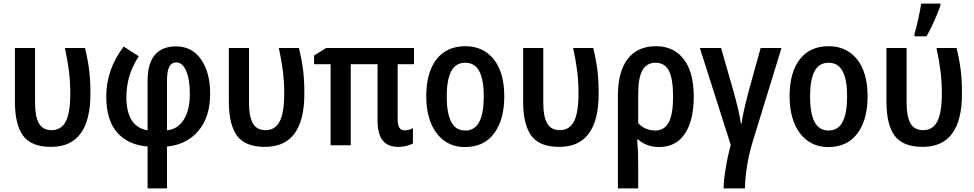

<svg xmlns="http://www.w3.org/2000/svg" viewBox="-20 -808 5417 1068"><path d="M63 -242V-541H175V-236Q175 -160 196.5 -122Q218 -84 267 -84Q321 -84 346 -133Q371 -182 371 -288Q371 -353 363.5 -412.5Q356 -472 341 -541H453Q470 -469 476.5 -414Q483 -359 483 -287Q483 9 264 9Q154 9 108.5 -53Q63 -115 63 -242Z M752 -495Q683 -391 683 -268Q683 -103 801 -83V-359Q801 -454 841 -502Q881 -550 959 -550Q1048 -550 1098.5 -477.5Q1149 -405 1149 -287Q1149 -157 1083.5 -80Q1018 -3 909 7V240H801V7Q692 -2 631.5 -71Q571 -140 571 -271Q571 -422 668 -549ZM909 -361V-83Q968 -89 1002 -142Q1036 -195 1036 -286Q1036 -367 1015.5 -414Q995 -461 960 -461Q935 -461 922 -437.5Q909 -414 909 -361Z M1253 -242V-541H1365V-236Q1365 -160 1386.5 -122Q1408 -84 1457 -84Q1511 -84 1536 -133Q1561 -182 1561 -288Q1561 -353 1553.5 -412.5Q1546 -472 1531 -541H1643Q1660 -469 1666.5 -414Q1673 -359 1673 -287Q1673 9 1454 9Q1344 9 1298.5 -53Q1253 -115 1253 -242Z M2277 -95V-10Q2263 -2 2241 3.5Q2219 9 2195 9Q2137 9 2108.5 -27Q2080 -63 2080 -138V-451H1931V0H1819V-451H1727V-499L1794 -541H2283V-451H2192V-142Q2192 -83 2230 -83Q2255 -83 2277 -95Z M2566 10Q2500 10 2451.5 -25Q2403 -60 2377 -123.5Q2351 -187 2351 -272Q2351 -404 2407.5 -477.5Q2464 -551 2569 -551Q2668 -551 2726.5 -478Q2785 -405 2785 -272Q2785 -142 2728.5 -66Q2672 10 2566 10ZM2568 -82Q2621 -82 2646 -130Q2671 -178 2671 -272Q2671 -365 2646 -412Q2621 -459 2568 -459Q2515 -459 2490 -412Q2465 -365 2465 -271Q2465 -178 2490 -130Q2515 -82 2568 -82Z M2890 -242V-541H3002V-236Q3002 -160 3023.5 -122Q3045 -84 3094 -84Q3148 -84 3173 -133Q3198 -182 3198 -288Q3198 -353 3190.5 -412.5Q3183 -472 3168 -541H3280Q3297 -469 3303.5 -414Q3310 -359 3310 -287Q3310 9 3091 9Q2981 9 2935.5 -53Q2890 -115 2890 -242Z M3645 10Q3612 10 3582 -1Q3552 -12 3530 -32H3524Q3530 30 3530 101V240H3417V-275Q3417 -408 3471 -479.5Q3525 -551 3630 -551Q3727 -551 3783 -479Q3839 -407 3839 -271Q3839 -138 3789.5 -64Q3740 10 3645 10ZM3530 -286V-123Q3548 -103 3572.5 -92.5Q3597 -82 3624 -82Q3676 -82 3700 -127.5Q3724 -173 3724 -271Q3724 -369 3701 -414Q3678 -459 3627 -459Q3577 -459 3553.5 -417Q3530 -375 3530 -286Z M4166 -17Q4147 44 4135.5 115Q4124 186 4124 240H4005Q4005 198 4017 126Q4029 54 4045 -1L3873 -541H3991L4059 -304Q4093 -183 4101 -121H4105Q4111 -173 4144 -299L4211 -541H4327Z M4587 10Q4521 10 4472.5 -25Q4424 -60 4398 -123.5Q4372 -187 4372 -272Q4372 -404 4428.5 -477.5Q4485 -551 4590 -551Q4689 -551 4747.5 -478Q4806 -405 4806 -272Q4806 -142 4749.5 -66Q4693 10 4587 10ZM4589 -82Q4642 -82 4667 -130Q4692 -178 4692 -272Q4692 -365 4667 -412Q4642 -459 4589 -459Q4536 -459 4511 -412Q4486 -365 4486 -271Q4486 -178 4511 -130Q4536 -82 4589 -82Z M4911 -242V-541H5023V-236Q5023 -160 5044.5 -122Q5066 -84 5115 -84Q5169 -84 5194 -133Q5219 -182 5219 -288Q5219 -353 5211.5 -412.5Q5204 -472 5189 -541H5301Q5318 -469 5324.5 -414Q5331 -359 5331 -287Q5331 9 5112 9Q5002 9 4956.5 -53Q4911 -115 4911 -242ZM5067 -620Q5076 -649 5088 -703.5Q5100 -758 5104 -788H5211V-777Q5198 -739 5177 -692Q5156 -645 5134 -606H5067Z"/></svg>

Font: Noto Sans Display Medium Narrow
Style: Regular
Weight: 500
Width: 4
Designer: Monotype Design team
Foundry: Monotype Imaging Inc.
Version: Version 1.000